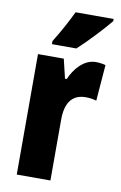

<svg xmlns="http://www.w3.org/2000/svg" viewBox="-87 -815 543 865"><g transform="rotate(10 184.5 -383.0)"><path d="M361 -756V-766H187C166 -722 140 -673 107 -620V-606H219C269 -652 333 -721 361 -756ZM316 -561C261 -561 220 -510 200 -463H192L171 -551H53V0H207V-278C207 -354 236 -397 299 -397C319 -397 335 -394 348 -390L361 -555C341 -560 329 -561 316 -561Z"/></g></svg>

Font: Noto Sans Bengali ExtraCondensed ExtraBold
Style: Regular
Weight: 800
Width: 2
Designer: Joana Ranito - Universal Thirst; Jelle Bosma - Monotype Design Team
Foundry: Universal Thirst ehf.
Version: Version 3.000